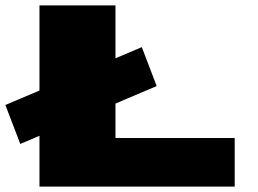

<svg xmlns="http://www.w3.org/2000/svg" viewBox="-23 -695 962 715"><path d="M52.5 -159 560.5 -374.5 505 -519.5 -3 -304ZM124 0H851V-181H407V-675H124Z"/></svg>

Font: Anybody ExtraExpanded Black
Style: Regular
Weight: 900
Width: 8
Version: Version 1.113;gftools[0.9.25]